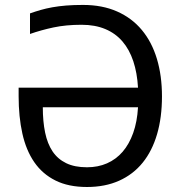

<svg xmlns="http://www.w3.org/2000/svg" viewBox="-20 -745 735 775"><path d="M309.1 -645Q246.6 -645 196 -634.3Q145.5 -623.5 101.1 -607.9V-690.9Q121.6 -698.2 143.6 -704.6Q165.5 -710.9 191.2 -715.6Q216.8 -720.2 247.3 -722.7Q277.8 -725.1 314.9 -725.1Q393.1 -725.1 452.6 -698.7Q512.2 -672.4 552.5 -624Q592.8 -575.7 613.3 -507.6Q633.8 -439.5 633.8 -356Q633.8 -271 614 -203.4Q594.2 -135.7 555.9 -88.4Q517.6 -41 460.9 -15.6Q404.3 9.8 331.1 9.8Q256.3 9.8 203.9 -16.4Q151.4 -42.5 118.4 -90.3Q85.4 -138.2 70.3 -205.8Q55.2 -273.4 55.2 -356.9V-391.1H537.1Q533.7 -450.7 518.1 -497.8Q502.4 -544.9 474.4 -577.6Q446.3 -610.4 405 -627.7Q363.8 -645 309.1 -645ZM331.1 -69.8Q375.5 -69.8 411.9 -85.7Q448.2 -101.6 474.9 -132.3Q501.5 -163.1 517.6 -208.3Q533.7 -253.4 537.1 -312H152.8Q152.8 -254.9 162.1 -210Q171.4 -165 192.1 -134Q212.9 -103 247.1 -86.4Q281.2 -69.8 331.1 -69.8Z"/></svg>

Font: Droid Sans
Style: Regular
Weight: 400
Foundry: Ascender Corporation
Version: Version 1.00 build 114